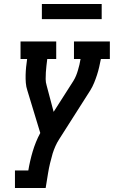

<svg xmlns="http://www.w3.org/2000/svg" viewBox="-20 -943 571 963"><path d="M55 0V-88H122Q126 -112 131.5 -136Q137 -160 144 -183.5Q151 -207 160.5 -230.5Q170 -254 182 -276L117 -490Q111 -508 109.5 -527.5Q108 -547 108.5 -567Q109 -587 111 -607Q113 -627 116 -647H83V-735H262V-647H217Q215 -630 213 -613.5Q211 -597 210 -580Q209 -563 209 -546.5Q209 -530 214 -514L249 -382L348 -537Q356 -550 361.5 -563.5Q367 -577 371 -591Q375 -605 378.5 -619Q382 -633 384 -647H351V-735H531V-647H486Q482 -627 477.5 -607Q473 -587 466.5 -567Q460 -547 452 -527.5Q444 -508 433 -490L277 -245Q266 -228 258 -210Q250 -192 244 -173Q237 -149 231 -124Q225 -99 221 -74L209 0ZM190 -847V-923H490V-847Z"/></svg>

Font: Iosevka Curly Slab SmBdObl
Style: Regular
Weight: 600
Italic angle: -9°
Monospace: yes
Designer: Belleve Invis
Foundry: Belleve Invis
Version: Version 11.0.0; ttfautohint (v1.8.3)